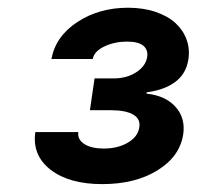

<svg xmlns="http://www.w3.org/2000/svg" viewBox="-20 -825 499 487"><path d="M239.3 -358Q155.5 -358 108.3 -394.5Q61.1 -431.1 69.6 -490.1H178.6Q176.1 -470.9 194.2 -459.5Q212.4 -448.2 242.9 -448.2Q278.4 -448.2 303.8 -462.9Q329.2 -477.6 333.1 -500.7Q337.4 -522.7 318.4 -534.1Q299.4 -545.5 259.6 -545.5H208.1L219.8 -626.1H267.8Q301.1 -626.1 324.9 -641.3Q348.7 -656.6 353 -678.6Q356.5 -697.8 344.1 -708.6Q331.7 -719.5 301.8 -719.5Q271.3 -719.5 245.2 -707.4Q219.1 -695.3 215.2 -675.4H110.4Q121.1 -733 176.3 -769.2Q231.5 -805.4 304.7 -805.4Q343.8 -805.4 375 -794.7Q406.2 -784.1 425.6 -766Q445 -747.9 453.5 -723.9Q462 -699.9 457.7 -673.7Q452.1 -637.8 424.5 -617.2Q397 -596.6 351.9 -590.9V-587.4Q399.9 -582.4 425.4 -553.8Q451 -525.2 444.6 -483.3Q435.4 -427.2 378.9 -392.6Q322.4 -358 239.3 -358Z"/></svg>

Font: Karasuma Gothic
Style: Bold Italic
Weight: 700
Italic angle: 9.39998°
Designer: Rasmus Andersson / Ryoko Nishizuka
Foundry: Genbu
Version: Version 1.00